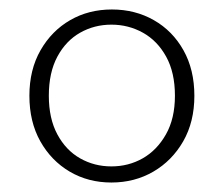

<svg xmlns="http://www.w3.org/2000/svg" viewBox="-20 -732 472 405"><path d="M215 -347Q166 -347 127 -370Q88 -393 65 -434Q42 -475 42 -530Q42 -585 65.5 -626Q89 -667 128 -689.5Q167 -712 216 -712Q265 -712 304.5 -689.5Q344 -667 367 -626Q390 -585 390 -530Q390 -475 366.5 -434Q343 -393 303.5 -370Q264 -347 215 -347ZM215 -381Q251 -381 281 -398Q311 -415 330 -448.5Q349 -482 349 -530Q349 -579 330.5 -612.5Q312 -646 281.5 -663Q251 -680 215 -680Q179 -680 149 -663Q119 -646 101 -612.5Q83 -579 83 -530Q83 -482 101 -448.5Q119 -415 149 -398Q179 -381 215 -381Z"/></svg>

Font: DM Sans 28pt ExtraLight
Style: Regular
Weight: 250
Version: Version 4.004;gftools[0.9.30]